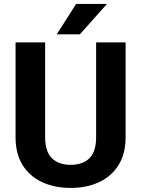

<svg xmlns="http://www.w3.org/2000/svg" viewBox="-20 -921 699 951"><path d="M456.1 -710.9H602.1V-241.2Q602.1 -159.2 567.1 -103.3Q532.2 -47.4 470.9 -18.8Q409.7 9.8 330.1 9.8Q250.5 9.8 188.7 -18.8Q127 -47.4 92 -103.3Q57.1 -159.2 57.1 -241.2V-710.9H203.6V-241.2Q203.6 -169.9 237.3 -137.2Q271 -104.5 330.1 -104.5Q389.6 -104.5 422.9 -137.2Q456.1 -169.9 456.1 -241.2ZM261.2 -751 356.9 -901.4H509.8L375.5 -751Z"/></svg>

Font: Vazirmatn RD UI
Style: Bold
Weight: 700
Designer: Saber Rastikerdar
Foundry: Saber Rastikerdar
Version: Version 33.003